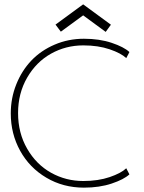

<svg xmlns="http://www.w3.org/2000/svg" viewBox="-20 -850 661 882"><path d="M259.5 -704.5 235 -737 362 -830 489.5 -736.5 465.5 -703.5 362 -779.5ZM362.5 -18.5Q431 -18.5 483.8 -36.5Q536.5 -54.5 560 -77L574.5 -49Q549 -25.5 493 -6.8Q437 12 365.5 12Q270 12 192.8 -33.8Q115.5 -79.5 72.5 -157.5Q29.5 -235.5 29.5 -329Q29.5 -399.5 54.8 -462.5Q80 -525.5 124 -571.8Q168 -618 231 -645Q294 -672 365.5 -672Q437 -672 493 -653.2Q549 -634.5 574.5 -611L560 -583Q536.5 -605.5 483.8 -623.5Q431 -641.5 362.5 -641.5Q282.5 -641.5 214.5 -603.5Q146.5 -565.5 104.8 -493.5Q63 -421.5 63 -330.5Q63 -239 104.8 -166.8Q146.5 -94.5 214.5 -56.5Q282.5 -18.5 362.5 -18.5Z"/></svg>

Font: League Spartan ExtraLight
Style: Regular
Weight: 200
Foundry: The League of Moveable Type
Version: Version 2.002